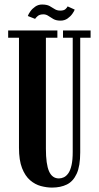

<svg xmlns="http://www.w3.org/2000/svg" viewBox="-20 -838 448 870"><path d="M215.5 12Q191.5 12 165.2 5Q139 -2 116.5 -21.2Q94 -40.5 80 -76Q66 -111.5 66 -168.5V-667H17V-700H240V-667H188V-164Q188 -94 202.2 -61.8Q216.5 -29.5 247 -29.5Q258.5 -29.5 269.5 -34.8Q280.5 -40 289.8 -53.2Q299 -66.5 304.2 -89.8Q309.5 -113 309.5 -149.5V-667H265.5V-700H390.5V-667H343.5V-147.5Q343.5 -85.5 327.5 -50.8Q311.5 -16 283 -2Q254.5 12 215.5 12ZM254 -744.5Q234.5 -744.5 221.8 -751.8Q209 -759 199 -766Q189 -773 176.5 -773Q159.5 -773 150.5 -765Q141.5 -757 139 -752.5L106 -765.5Q109 -774.5 117.8 -786.8Q126.5 -799 140 -808.2Q153.5 -817.5 170.5 -817.5Q192 -817.5 204.5 -810.8Q217 -804 227.5 -797Q238 -790 253 -790Q269.5 -790 276.8 -796.8Q284 -803.5 286.5 -809L318.5 -794.5Q316.5 -788 308.2 -776Q300 -764 286.2 -754.2Q272.5 -744.5 254 -744.5Z"/></svg>

Font: Imbue 24pt
Style: Bold
Weight: 700
Designer: Tyler Finck
Foundry: Etcetera Type Company
Version: Version 1.102